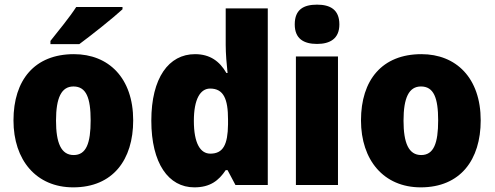

<svg xmlns="http://www.w3.org/2000/svg" viewBox="-20 -796 2128 826"><path d="M507 -756V-766H308C279 -721 231 -663 197 -620V-606H321C374 -645 467 -719 507 -756ZM553 -278C553 -461 447 -563 298 -563C129 -563 38 -452 38 -278C38 -107 136 10 295 10C466 10 553 -109 553 -278ZM221 -277C221 -375 244 -424 296 -424C351 -424 370 -375 370 -278C370 -180 351 -129 297 -129C243 -129 221 -181 221 -277Z M816 10C884 10 921 -19 951 -64H959L993 0H1132V-760H951V-603C951 -566 955 -518 959 -482H954C925 -532 884 -563 819 -563C706 -563 631 -461 631 -277C631 -93 705 10 816 10ZM885 -135C842 -135 814 -179 814 -276C814 -370 842 -415 884 -415C942 -415 961 -370 961 -282V-261C960 -174 940 -135 885 -135Z M1344 -776C1286 -776 1248 -755 1248 -691C1248 -629 1287 -607 1344 -607C1399 -607 1440 -629 1440 -691C1440 -755 1400 -776 1344 -776ZM1434 -553H1253V0H1434Z M2048 -278C2048 -461 1942 -563 1793 -563C1624 -563 1533 -452 1533 -278C1533 -107 1631 10 1790 10C1961 10 2048 -109 2048 -278ZM1716 -277C1716 -375 1739 -424 1791 -424C1846 -424 1865 -375 1865 -278C1865 -180 1846 -129 1792 -129C1738 -129 1716 -181 1716 -277Z"/></svg>

Font: Noto Sans Georgian SemiCondensed Black
Style: Regular
Weight: 900
Width: 4
Designer: Monotype Design Team, Akaki Razmadze
Foundry: Google LLC
Version: Version 2.005